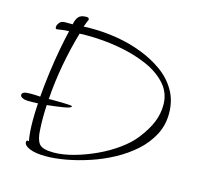

<svg xmlns="http://www.w3.org/2000/svg" viewBox="-102 -805 979 927"><g transform="rotate(15 387.5 -341.5)"><path d="M204 9Q152 9 122.5 -3Q93 -15 93 -33Q93 -41 100 -41Q103 -41 106 -40Q102 -60 100 -86Q98 -112 98 -142Q98 -183 101 -228Q87 -227 73.5 -227Q60 -227 48 -227Q35 -227 23.5 -232.5Q12 -238 12 -247Q12 -255 21 -259.5Q30 -264 55 -264Q67 -264 80 -263.5Q93 -263 103 -262Q108 -324 116.5 -387Q125 -450 135.5 -506Q146 -562 156 -603H148Q135 -603 118 -600Q101 -597 96 -597Q89 -597 89 -607Q89 -616 98 -628Q107 -640 125 -640H164Q169 -666 180.5 -679Q192 -692 219 -692Q233 -692 233 -681Q230 -674 226.5 -666Q223 -658 218 -643Q229 -644 240 -644Q251 -644 262 -644Q322 -644 386 -633.5Q450 -623 510.5 -600Q571 -577 619.5 -542Q668 -507 696.5 -457.5Q725 -408 725 -344Q725 -285 699 -236Q673 -187 629.5 -148Q586 -109 531.5 -79.5Q477 -50 418 -30.5Q359 -11 304 -1Q249 9 204 9ZM234 -18Q280 -18 334.5 -33Q389 -48 443 -73Q497 -98 542 -130.5Q587 -163 614 -197Q654 -248 671 -290.5Q688 -333 688 -377Q688 -437 649 -480.5Q610 -524 545.5 -551.5Q481 -579 403 -592.5Q325 -606 247 -606Q238 -606 228.5 -606Q219 -606 208 -605Q184 -523 168 -436Q152 -349 146 -262Q157 -262 176.5 -262Q196 -262 216 -261.5Q236 -261 249.5 -260Q263 -259 263 -256Q263 -248 227 -242Q191 -236 144 -231Q143 -215 142.5 -199Q142 -183 142 -167Q142 -151 142.5 -135.5Q143 -120 144 -105Q146 -60 162 -39Q178 -18 234 -18Z"/></g></svg>

Font: Bilbo
Style: Regular
Weight: 400
Designer: Robert E. Leuschke
Foundry: Robert E. Leuschke
Version: Version 1.100